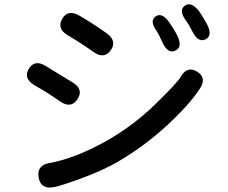

<svg xmlns="http://www.w3.org/2000/svg" viewBox="-20 -816 1040 874"><path d="M225 36Q165 47 156 -8Q146 -63 205 -74Q317 -93 464 -174Q588 -245 687 -341.5Q786 -438 802 -465Q832 -518 877 -490Q923 -462 889 -411Q840 -337 739 -244Q638 -151 517 -80Q444 -38 347 -3Q257 30 225 36ZM333 -365Q304 -320 254 -354L222 -376Q198 -392 173 -407L137 -428Q85 -459 111 -503Q138 -547 189 -515L310 -441Q362 -410 333 -365ZM484 -587Q453 -545 405 -580Q346 -622 289 -655Q238 -685 263 -730Q289 -775 341 -745Q391 -717 465 -665Q514 -630 484 -587ZM779 -586Q744 -569 719 -624Q703 -660 695 -672Q659 -720 688 -741Q718 -762 752 -712Q775 -679 786 -656Q813 -602 779 -586ZM916 -637Q882 -620 855 -674Q841 -703 828 -720Q792 -768 821 -790Q850 -811 887 -764Q900 -746 921 -708Q950 -655 916 -637Z"/></svg>

Font: Resource Han Rounded TW Medium
Style: Regular
Weight: 500
Designer: Cyano Hao (round all glyphs); Ryoko NISHIZUKA 西塚涼子 (kana, bopomofo & ideographs); Paul D. Hunt (Latin, Greek & Cyrillic)
Foundry: Cyano Hao
Version: 0.990